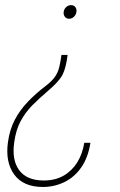

<svg xmlns="http://www.w3.org/2000/svg" viewBox="-20 -558 476 764"><path d="M254.9 -483.4Q244.1 -483.4 238 -491.5Q231.9 -499.5 233.4 -510.7Q234.9 -522 243.4 -529.8Q252 -537.6 262.7 -537.6Q273.9 -537.6 279.8 -529.8Q285.6 -522 284.2 -510.7Q282.7 -499.5 274.4 -491.5Q266.1 -483.4 254.9 -483.4ZM249 -339.4Q242.7 -288.1 229 -261Q215.3 -233.9 171.4 -196.8Q168.9 -194.8 167 -192.9Q134.8 -165.5 107.9 -138.2Q81.1 -110.8 62.3 -76.4Q43.5 -42 36.6 8.3Q26.4 79.1 56.6 119.6Q86.9 160.2 154.3 160.2Q199.7 160.2 233.2 140.9Q266.6 121.6 287.4 88.1Q308.1 54.7 315.4 10.3H339.8Q330.6 69.3 303.2 108.4Q275.9 147.5 235.8 166.7Q195.8 186 150.4 186Q72.8 186 36.6 136.5Q0.5 86.9 11.7 7.3Q18.6 -42.5 38.6 -80.8Q58.6 -119.1 89.8 -152.1Q121.1 -185.1 162.1 -216.3Q187 -235.4 199 -252.9Q210.9 -270.5 215.8 -291Q220.7 -311.5 224.6 -339.4Z"/></svg>

Font: Robert Sans Thin
Style: Italic
Weight: 100
Italic angle: -8°
Designer: Christian Robertson (extended by Adam Twardoch)
Foundry: Google
Version: Version 12.135;April 2, 2019;FontCreator 11.5.0.2425 64-bit;